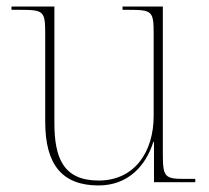

<svg xmlns="http://www.w3.org/2000/svg" viewBox="-20 -556 637 586"><path d="M281 10C370 10 425 -49 448 -123H450V0H576V-10H544C484 -10 477 -15 477 -84V-536H354V-526H372C445 -526 449 -522 449 -452V-202C449 -94 392 -5 281 -5C172 -5 146 -76 146 -181V-536H15V-526H41C114 -526 118 -522 118 -452V-184C118 -52 171 10 281 10Z"/></svg>

Font: Noto Serif Display Thin
Style: Regular
Weight: 100
Designer: Monotype Design Team
Foundry: Monotype Imaging Inc.
Version: Version 2.009